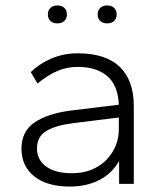

<svg xmlns="http://www.w3.org/2000/svg" viewBox="-20 -676 600 706"><path d="M237 10Q153 10 106 -27.5Q59 -65 59 -129Q59 -193 106.5 -225.5Q154 -258 237 -269L417 -291Q414 -362 374.5 -396Q335 -430 266 -430Q227 -430 192 -415.5Q157 -401 118 -369L93 -411Q125 -442 169.5 -461Q214 -480 266 -480Q369 -480 420.5 -430Q472 -380 472 -286V0H418V-84Q391 -37 344 -13.5Q297 10 237 10ZM245 -39Q287 -39 319 -53Q351 -67 372.5 -89.5Q394 -112 405.5 -140.5Q417 -169 417 -199V-244L248 -223Q185 -215 150.5 -194.5Q116 -174 116 -130Q116 -88 150 -63.5Q184 -39 245 -39ZM191 -590Q175 -590 165.5 -599Q156 -608 156 -623Q156 -638 165.5 -647Q175 -656 191 -656Q207 -656 216.5 -647Q226 -638 226 -623Q226 -608 216.5 -599Q207 -590 191 -590ZM374 -590Q358 -590 348.5 -599Q339 -608 339 -623Q339 -638 348.5 -647Q358 -656 374 -656Q390 -656 399.5 -647Q409 -638 409 -623Q409 -608 399.5 -599Q390 -590 374 -590Z"/></svg>

Font: Celebes Light
Style: Regular
Weight: 300
Designer: Anugrah Pasau
Foundry: Lafontype
Version: Version 1.000; ttfautohint (v1.8.4)